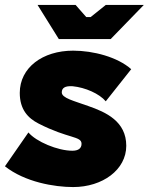

<svg xmlns="http://www.w3.org/2000/svg" viewBox="-28 -740 602 777"><path d="M268 17C387 17 483 -53 483 -150C483 -249 401 -286 329 -311C271 -332 222 -343 222 -366C222 -384 235 -393 266 -391C317 -386 374 -361 400 -330L503 -460C448 -509 350 -535 268 -535C144 -535 52 -466 52 -364C52 -297 85 -262 128 -240C249 -178 302 -190 302 -158C302 -139 288 -130 265 -130C205 -130 118 -167 87 -204L-8 -67C73 -3 192 17 268 17ZM210 -582H420L554 -720H400L339 -671H321L278 -720H124Z"/></svg>

Font: Fixel Display 20240404 Black
Style: Italic
Weight: 900
Italic angle: -10°
Designer: AlfaBravo + MacPaw
Foundry: Kyrylo Tkachov, Marchela Mozhyna, Serhii Makarenko, Maria Weinstein, Zakhar Kryvoshyya
Version: Version 1.211;Glyphs 3.2 (3225)